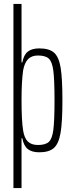

<svg xmlns="http://www.w3.org/2000/svg" viewBox="-20 -763 372 972"><path d="M48 -743H89V-447H93Q100 -485 120.5 -501.5Q141 -518 179 -518Q229 -518 253.5 -496.5Q278 -475 287 -420.5Q296 -366 296 -255Q296 -144 286.5 -89.5Q277 -35 252.5 -13.5Q228 8 179 8Q141 8 120.5 -8.5Q100 -25 93 -63H89V189H48ZM256 -255Q256 -359 250 -405Q244 -451 227 -466.5Q210 -482 172 -482Q140 -482 122 -463.5Q104 -445 97 -406Q89 -349 89 -257Q89 -153 97 -103Q103 -64 121 -46.5Q139 -29 172 -29Q210 -29 227 -44.5Q244 -60 250 -105.5Q256 -151 256 -255Z"/></svg>

Font: Saira Ultra Condensed ExLight
Style: Regular
Weight: 200
Width: 1
Designer: Hector Gatti with collaboration of the Omnibus-Type team
Foundry: Omnibus-Type
Version: Version 1.001; ttfautohint (v1.8)